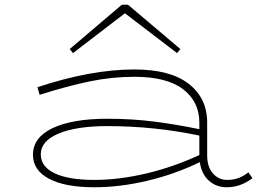

<svg xmlns="http://www.w3.org/2000/svg" viewBox="-20 -777 1102 810"><path d="M1045 -25Q994 13 937 13Q892 13 861 -15Q830 -43 823 -93Q718 -42 602 -14.5Q486 13 378 13Q254 13 186.5 -23Q119 -59 119 -124Q119 -197 202 -236.5Q285 -276 433 -276Q538 -276 631 -264Q724 -252 821 -232V-260Q821 -348 752.5 -400.5Q684 -453 547 -453Q452 -453 358 -433.5Q264 -414 147 -377L138 -409Q363 -484 547 -484Q698 -484 776 -423.5Q854 -363 854 -260V-123Q854 -72 878.5 -45Q903 -18 938 -18Q965 -18 986.5 -26Q1008 -34 1028 -50ZM821 -123V-205Q631 -245 433 -245Q302 -245 227 -213.5Q152 -182 152 -126Q152 -74 210.5 -46Q269 -18 378 -18Q482 -18 596.5 -45Q711 -72 821 -123ZM274 -570 494 -757H520L741 -570L727 -553L507 -721L288 -553Z"/></svg>

Font: BioRhyme Expanded ExtraLight
Style: Regular
Weight: 275
Width: 7
Designer: Aoife Mooney
Foundry: Aoife Mooney Type
Version: Version 1.000